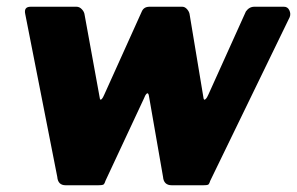

<svg xmlns="http://www.w3.org/2000/svg" viewBox="-20 -550 882 570"><path d="M823 -530Q834 -530 839 -519.5Q844 -509 840 -499L604 -13Q601 -3 597.5 -1.5Q594 0 583 0H490Q466 0 464 -25L422 -266Q420 -276 415.5 -272Q411 -268 407 -257L293 -13Q290 -3 286 -1.5Q282 0 271 0H175Q152 0 150 -25L55 -508Q50 -530 71 -530H207Q216 -530 223 -522.5Q230 -515 231 -507L276 -260Q277 -251 281.5 -255.5Q286 -260 290 -270L401 -516Q407 -530 424 -530H521Q529 -530 535.5 -522.5Q542 -515 543 -507L584 -260Q585 -251 590 -255.5Q595 -260 599 -270L710 -516Q720 -530 735 -530H823Z"/></svg>

Font: Libre Franklin ExtraBold
Style: Italic
Weight: 800
Italic angle: -8°
Designer: Pablo Impallari, Rodrigo Fuenzalida, Nhung Nguyen
Foundry: Impallari Type
Version: Version 3.000